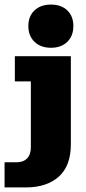

<svg xmlns="http://www.w3.org/2000/svg" viewBox="-70 -649 378 840"><path d="M-50 171V61H2Q32 61 48.5 44Q65 27 65 -4V-293H-5V-403H240V-18Q240 77 187 124Q134 171 43 171ZM153 -440Q108 -440 81 -466Q54 -492 54 -535Q54 -578 81 -603.5Q108 -629 153 -629Q198 -629 224.5 -603.5Q251 -578 251 -535Q251 -492 224.5 -466Q198 -440 153 -440Z"/></svg>

Font: Rokkitt SemiBold Black
Style: Regular
Weight: 900
Version: Version 3.103